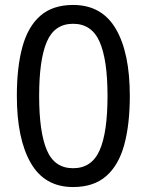

<svg xmlns="http://www.w3.org/2000/svg" viewBox="-20 -745 591 775"><path d="M275 10Q160 10 104 -87.5Q48 -185 48 -358Q48 -474 70.5 -556Q93 -638 143 -681.5Q193 -725 275 -725Q391 -725 447.5 -628.5Q504 -532 504 -358Q504 -243 481.5 -160.5Q459 -78 408.5 -34Q358 10 275 10ZM275 -66Q350 -66 382 -138Q414 -210 414 -358Q414 -504 382 -576.5Q350 -649 275 -649Q200 -649 169 -576.5Q138 -504 138 -358Q138 -212 169 -139Q200 -66 275 -66Z"/></svg>

Font: ugurmukhi15
Style: Book
Weight: 400
Designer: Jelle Bosma - Monotype Design Team
Foundry: Monotype Imaging Inc.
Version: Version 2.003